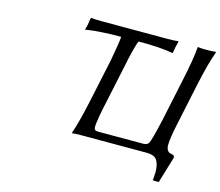

<svg xmlns="http://www.w3.org/2000/svg" viewBox="-110 -794 1238 1078"><g transform="rotate(15 509.5 -255.0)"><path d="M964.8 -645Q980 -645 993.2 -645.8Q1006.3 -646.5 1011.7 -647.5L1017.1 -647.9L1019 -645Q991.7 -571.3 964.8 -444.8L913.1 -200.2Q894 -112.8 894 -74.2Q894 -53.7 901.6 -43Q909.2 -32.2 918.5 -30.8Q927.7 -29.3 935.3 -26.4Q942.9 -23.4 942.9 -16.1V-11.2L897 141.1H865.2L862.8 138.2Q865.2 98.1 865.2 91.8Q865.2 47.4 849.4 23.7Q833.5 0 790 0H408.2Q393.1 0 379.6 0.7Q366.2 1.5 360.4 2L355 2.9V0Q378.9 -68.4 407.2 -200.2L460 -448.2Q481.9 -568.8 481.9 -587.9V-591.8Q422.4 -591.8 371.1 -588.4Q319.8 -585 298.3 -581.5L276.9 -578.1L275.9 -582Q283.2 -598.1 290 -647.9L293 -650.9Q315.9 -647.9 352.1 -647.9H737.8Q773.4 -647.9 798.8 -650.9L799.8 -647.9Q790 -612.3 786.1 -582L783.2 -578.1Q717.3 -591.8 584 -591.8Q575.7 -576.2 562.7 -523.9Q549.8 -471.7 545.9 -448.2L493.2 -200.2Q487.8 -178.2 479.2 -129.9Q470.7 -81.5 471.2 -63Q471.2 -53.7 476.3 -48.8Q481.4 -43.9 496.1 -43.9H757.8Q780.8 -43.9 789.1 -59.1Q799.8 -79.6 827.1 -200.2L878.9 -444.8Q907.2 -576.2 912.1 -645L913.1 -647.9Q929.7 -645 964.8 -645Z"/></g></svg>

Font: Linear Smooth
Style: Italic
Weight: 400
Designer: Philipp H. Poll, Flanker
Foundry: Philipp H. Poll, reworked by Flanker
Version: Version 1.061 | FøM Fix